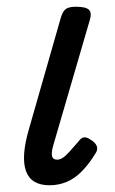

<svg xmlns="http://www.w3.org/2000/svg" viewBox="-20 -535 340 570"><path d="M127 15Q72 15 57 -27.5Q42 -70 66 -152L161 -484Q167 -503 176.5 -509Q186 -515 205 -515Q235 -515 244 -506Q253 -497 247 -477L138 -103Q132 -82 134.5 -71.5Q137 -61 150 -61Q158 -61 167 -67Q176 -73 186.5 -85Q197 -97 213 -115Q220 -125 228 -127Q236 -129 248 -121Q263 -112 267 -102Q271 -92 265 -82Q245 -49 223.5 -27Q202 -5 178 5Q154 15 127 15Z"/></svg>

Font: Playwrite AU SA
Style: Regular
Weight: 400
Designer: Veronika Burian, José Scaglione
Foundry: TypeTogether
Version: Version 1.002